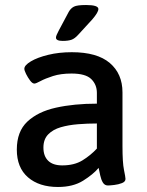

<svg xmlns="http://www.w3.org/2000/svg" viewBox="-20 -738 585 765"><path d="M230 -575Q203 -575 203 -588Q203 -593 206 -599.5Q209 -606 214 -616L254 -691Q262 -705 274.5 -711.5Q287 -718 323 -718Q372 -718 372 -702Q372 -689 348 -661L293 -601Q278 -584 264.5 -579.5Q251 -575 230 -575ZM211 7Q136 7 91.5 -31.5Q47 -70 47 -142Q47 -214 89 -253.5Q131 -293 203 -309Q275 -325 366 -325V-368Q366 -401 343.5 -423Q321 -445 265 -445Q222 -445 191 -435Q160 -425 141.5 -415Q123 -405 117 -405Q109 -405 100 -417Q91 -429 84 -443Q77 -457 77 -464Q77 -478 103 -493.5Q129 -509 172 -519.5Q215 -530 266 -530Q367 -530 417.5 -487Q468 -444 468 -370V-156Q468 -90 474 -61Q480 -32 480 -25Q480 -14 466 -8.5Q452 -3 435 -1Q418 1 410 1Q397 1 390 -10.5Q383 -22 379.5 -38.5Q376 -55 373 -69Q351 -43 311 -18Q271 7 211 7ZM228 -79Q276 -79 308.5 -99Q341 -119 366 -146V-246Q328 -246 290.5 -243Q253 -240 222 -231Q191 -222 172 -202.5Q153 -183 153 -150Q153 -116 172 -97.5Q191 -79 228 -79Z"/></svg>

Font: Asap Medium
Style: Regular
Weight: 500
Designer: Pablo Cosgaya
Foundry: Omnibus-Type
Version: Version 3.001; ttfautohint (v1.8.3)